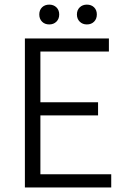

<svg xmlns="http://www.w3.org/2000/svg" viewBox="-20 -827 556 847"><path d="M460.4 -657.2V-599.6H158.2V-376H412.6V-317.9H158.2V-58.1H470.7V0H89.8V-657.2ZM197.3 -806.6Q216.3 -806.6 228.8 -794.7Q241.2 -782.7 241.2 -763.2Q241.2 -743.7 228.8 -731.4Q216.3 -719.2 197.3 -719.2Q177.7 -719.2 165.5 -731.4Q153.3 -743.7 153.3 -763.2Q153.3 -782.7 165.5 -794.7Q177.7 -806.6 197.3 -806.6ZM363.3 -806.6Q382.8 -806.6 395 -794.7Q407.2 -782.7 407.2 -763.2Q407.2 -743.7 395 -731.4Q382.8 -719.2 363.3 -719.2Q344.2 -719.2 331.8 -731.4Q319.3 -743.7 319.3 -763.2Q319.3 -782.7 331.8 -794.7Q344.2 -806.6 363.3 -806.6Z"/></svg>

Font: Varta
Style: Light
Weight: 300
Designer: Joana Correia, Viktoriya Grabowska, Eben Sorkin
Foundry: Sorkin Type
Version: Version 1.002; ttfautohint (v1.3) -l 8 -r 24 -G 200 -x 12 -H